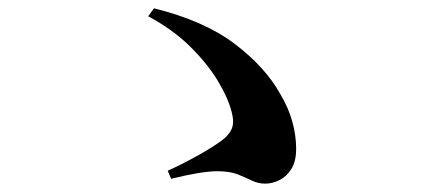

<svg xmlns="http://www.w3.org/2000/svg" viewBox="-20 -589 1040 464"><path d="M620.9 -145.2Q603.6 -145.2 588.4 -152.7Q573.3 -160.2 554.2 -167.7Q535 -175.2 504.8 -175.2Q486.6 -175.2 459 -170.7Q431.3 -166.2 393.6 -157L385.3 -176.4Q421.3 -192.6 457.2 -212.7Q493 -232.8 514.9 -248.7Q533.6 -262.3 540.1 -278Q546.6 -293.7 539.8 -318.6Q531 -352.8 506 -394.2Q481 -435.5 439.5 -476.5Q398 -517.5 338.1 -549.7L352.1 -568.9Q473.2 -539 547.2 -483Q621.2 -426.9 657.4 -361.7Q677.8 -327.2 686.7 -294.1Q695.7 -261.1 695.7 -229.1Q695.7 -199.1 684 -180.5Q672.3 -162 655.1 -153.6Q637.9 -145.2 620.9 -145.2Z"/></svg>

Font: Noto Serif KR ExtraLight
Style: Regular
Weight: 200
Designer: Ryoko NISHIZUKA 西塚涼子 (kana & ideographs); Frank Grießhammer (Latin, Greek & Cyrillic); Wenlong ZHANG 张文龙 (bopomofo); San
Foundry: Adobe
Version: Version 2.002-H1;hotconv 1.1.0;makeotfexe 2.6.0